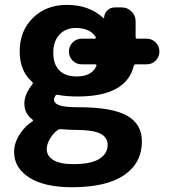

<svg xmlns="http://www.w3.org/2000/svg" viewBox="-20 -577 713 804"><path d="M322.3 -307.6Q299.8 -307.6 284.2 -323.2Q268.6 -338.9 268.6 -361.3Q268.6 -383.8 284.2 -399.4Q299.8 -415 322.3 -415H377Q378.9 -415 380.4 -417Q381.8 -418.9 380.9 -421.9Q358.4 -459 297.9 -460Q254.9 -460 229 -432.1Q203.1 -404.3 203.1 -356.4Q203.1 -307.6 228.5 -282.2Q253.9 -256.8 300.8 -256.8Q364.3 -256.8 383.8 -300.8Q384.8 -302.7 383.3 -305.2Q381.8 -307.6 378.9 -307.6ZM430.7 29.3Q430.7 -2 399.9 -17.6Q369.1 -33.2 291 -33.2Q268.6 -33.2 235.4 -36.1Q228.5 -37.1 222.7 -33.2Q203.1 -19.5 190.4 2Q175.8 25.4 175.8 47.9Q175.8 76.2 203.6 93.3Q231.4 110.4 287.1 110.4Q359.4 110.4 395 88.9Q430.7 67.4 430.7 29.3ZM412.1 -502Q413.1 -501 414.6 -501.5Q416 -502 416 -503.9Q417 -521.5 429.7 -533.7Q442.4 -545.9 460.9 -545.9H490.2Q513.7 -545.9 530.8 -528.8Q547.9 -511.7 547.9 -488.3V-421.9Q547.9 -415 554.7 -415H593.8Q616.2 -415 631.8 -399.4Q647.5 -383.8 647.5 -361.3Q647.5 -338.9 631.8 -323.2Q616.2 -307.6 593.8 -307.6H548.8Q542 -307.6 540 -300.8Q508.8 -172.9 304.7 -172.9Q259.8 -172.9 222.7 -179.7Q214.8 -181.6 211.9 -175.8Q206.1 -167 206.1 -160.2Q206.1 -144.5 228 -136.2Q250 -127.9 309.6 -127.9Q449.2 -127.9 511.7 -92.8Q574.2 -57.6 574.2 14.6Q574.2 105.5 500 156.2Q425.8 207 281.2 207Q166 207 102.5 166.5Q39.1 126 39.1 59.6Q39.1 19.5 64.5 -17.6Q86.9 -50.8 115.2 -68.4Q118.2 -70.3 118.2 -72.8Q118.2 -75.2 116.2 -76.2Q82 -100.6 82 -143.6Q82 -181.6 115.2 -223.6Q120.1 -229.5 114.3 -234.4Q62.5 -279.3 62.5 -362.3Q62.5 -448.2 118.2 -502.4Q173.8 -556.6 259.8 -556.6Q353.5 -556.6 412.1 -502Z"/></svg>

Font: Gen Jyuu Gothic Bold
Style: Bold
Weight: 700
Designer: [Source Han Sans]
Ryoko NISHIZUKA  (kana & ideographs); Paul D. Hunt (Latin, Greek & Cyrillic); Wenlong ZHANG  (bopomofo
Version: Version 1.002.20150607